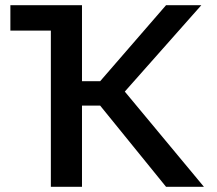

<svg xmlns="http://www.w3.org/2000/svg" viewBox="-20 -720 838 740"><path d="M20 -700H296V-407H366L620 -700H756L461 -367L766 0H620L366 -313H296V0H176V-602H20Z"/></svg>

Font: .
Style: 
Weight: 500
Designer: A.Korolkova, Vitaly Kuzmin
Foundry: ParaType Ltd
Version: Version 1.000; Glyphs 3.2, build 3192.0